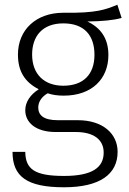

<svg xmlns="http://www.w3.org/2000/svg" viewBox="-20 -588 546 813"><path d="M477 -568C426 -547 388 -532 248 -534C133 -534 56 -462 56 -357C56 -287 84 -241 144 -210C108 -187 87 -156 87 -121C87 -71 129 -29 216 -29H301C375 -29 419 2 419 58C419 120 373 157 251 157C126 157 88 128 87 55H33C33 159 93 205 251 205C404 205 478 149 478 55C478 -23 414 -79 310 -79H225C162 -79 142 -102 142 -133C142 -157 157 -179 182 -193C202 -186 225 -183 250 -183C368 -183 439 -253 439 -355C439 -427 405 -471 350 -497C413 -498 459 -502 495 -512ZM248 -489C337 -489 380 -438 380 -356C380 -273 333 -225 248 -225C168 -225 116 -273 116 -357C116 -434 159 -489 248 -489Z"/></svg>

Font: FiraGO Light
Style: Regular
Weight: 300
Designer: bBox Type
Foundry: bBox Type GmbH
Version: Version 1.001;PS 001.001;hotconv 1.0.88;makeotf.lib2.5.64775